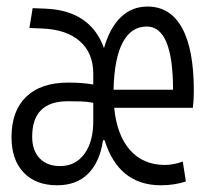

<svg xmlns="http://www.w3.org/2000/svg" viewBox="-20 -547 626 577"><path d="M151.9 9.8Q87.4 9.8 51 -28.6Q14.6 -66.9 14.6 -134.8Q14.6 -213.9 58.8 -256.3Q103 -298.8 185.5 -298.8Q228.5 -298.8 260.3 -293V-325.2Q260.3 -387.7 220 -423.1Q179.7 -458.5 106.4 -461.4L68.4 -462.9L78.1 -522.5L116.2 -521Q252 -515.6 292.5 -402.3Q309.6 -462.9 342.8 -495.1Q376 -527.3 423.3 -527.3Q491.7 -527.3 527.1 -463.1Q562.5 -398.9 562.5 -273.9Q562.5 -246.1 559.6 -223.1H323.2Q331.1 -141.1 370.6 -96.2Q410.2 -51.3 475.6 -51.3Q487.8 -51.3 502.2 -54Q516.6 -56.6 529.3 -61.5L538.6 -1.5Q503.4 9.8 463.9 9.8Q336.4 9.8 294.4 -125.5H289.6Q280.3 -61 245.4 -25.6Q210.4 9.8 151.9 9.8ZM260.3 -182.6V-237.8Q243.2 -241.7 223.1 -242.2Q203.1 -242.7 183.6 -242.7Q76.7 -242.7 76.7 -136.2Q76.7 -94.7 99.1 -71.3Q121.6 -47.9 160.6 -47.9Q206.5 -47.9 233.4 -84.2Q260.3 -120.6 260.3 -182.6ZM321.3 -277.3H500Q500 -467.3 420.9 -467.3Q374 -467.3 348.6 -418.9Q323.2 -370.6 321.3 -277.3Z"/></svg>

Font: Cascadia Code NF Light
Style: Regular
Weight: 300
Monospace: yes
Designer: Aaron Bell
Foundry: Saja Typeworks
Version: Version 2404.023; ttfautohint (v1.8.4)